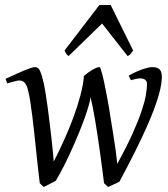

<svg xmlns="http://www.w3.org/2000/svg" viewBox="-20 -724 670 764"><path d="M624 -419.9Q624 -406.7 621.6 -389.6Q619.1 -372.6 612.5 -348.6Q606 -324.7 594.2 -292.7Q582.5 -260.7 563.7 -218.5Q544.9 -176.3 518.3 -122.6Q491.7 -68.8 455.1 -1Q450.7 1.5 445.1 4.2Q439.5 6.8 433.1 9.5Q426.8 12.2 420.9 15.1Q415 18.1 410.2 20L394 4.9Q390.6 -22.5 386.5 -54.4Q382.3 -86.4 377.7 -119.4Q373 -152.3 368.2 -184.8Q363.3 -217.3 358.4 -246.1Q353.5 -274.9 348.9 -298.3Q344.2 -321.8 339.8 -336.9Q339.4 -326.7 333.5 -305.9Q327.6 -285.2 317.9 -257.3Q308.1 -229.5 294.9 -197.3Q281.7 -165 266.6 -131.3Q251.5 -97.7 235.1 -65.2Q218.8 -32.7 202.1 -4.9Q197.8 -2.4 191.7 0.7Q185.5 3.9 178.7 7.6Q171.9 11.2 165.3 14.6Q158.7 18.1 153.8 20L138.2 4.9Q134.8 -22.5 131.1 -55.9Q127.4 -89.4 123.8 -124.8Q120.1 -160.2 116.2 -195.8Q112.3 -231.4 108.4 -263.2Q104.5 -294.9 100.3 -321Q96.2 -347.2 91.8 -363.8Q88.9 -377 84.7 -384.8Q80.6 -392.6 75.9 -397Q71.3 -401.4 66.4 -402.6Q61.5 -403.8 57.1 -403.8Q52.7 -403.8 44.9 -402.1Q37.1 -400.4 28.8 -397.9Q19.5 -395.5 8.8 -392.1L2 -410.2Q22.5 -419.4 41 -428Q59.6 -436.5 74.7 -442.9Q89.8 -449.2 101.3 -453.1Q112.8 -457 119.1 -457Q132.8 -457 139.6 -441.2Q146.5 -425.3 154.8 -390.1Q157.7 -376.5 161.6 -351.8Q165.5 -327.1 169.7 -296.9Q173.8 -266.6 177.7 -233.6Q181.6 -200.7 185.1 -170.9Q188.5 -141.1 190.7 -117.2Q192.9 -93.3 193.8 -81.1Q213.4 -119.1 233.9 -164.3Q254.4 -209.5 271.5 -255.4Q288.6 -301.3 300 -344.5Q311.5 -387.7 314 -421.9Q321.3 -428.2 329.8 -434.6Q338.4 -440.9 346.9 -445.8Q355.5 -450.7 363 -453.9Q370.6 -457 376 -457Q377.9 -457 380.9 -449Q383.8 -440.9 387.2 -427.7Q390.6 -414.6 394.3 -397.2Q397.9 -379.9 401.4 -361.8L408.2 -325.7Q411.6 -307.6 414.1 -293Q417.5 -270 422.1 -242.2Q426.8 -214.4 431.4 -185.1Q436 -155.8 440.2 -126.5Q444.3 -97.2 446.8 -71.8Q483.4 -139.2 506.6 -190.4Q529.8 -241.7 542.7 -280Q555.7 -318.4 560.3 -345Q564.9 -371.6 564.9 -390.1Q564.9 -400.4 557.9 -406.2Q550.8 -412.1 538.1 -412.1Q531.2 -412.1 521.5 -410.2Q511.7 -408.2 501 -404.8L492.2 -422.9Q508.8 -432.6 523.9 -439.2Q539.1 -445.8 551 -449.7Q563 -453.6 571.3 -455.3Q579.6 -457 583 -457Q591.3 -457 598.6 -455.8Q606 -454.6 611.6 -450.7Q617.2 -446.8 620.6 -439.5Q624 -432.1 624 -419.9ZM509.8 -522.9Q502.9 -513.2 499.3 -508.8Q495.6 -504.4 487.8 -501L386.2 -630.4L252.9 -501Q248.5 -503.9 245.1 -508.5Q241.7 -513.2 236.8 -522.9L375.5 -704.1H420.4Z"/></svg>

Font: Gentium Plus APac
Style: Italic
Weight: 400
Italic angle: -8°
Designer: J. Victor Gaultney, Annie Olsen, Iska Routamaa, Becca Hirsbrunner
Foundry: SIL International
Version: Version 5.000